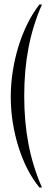

<svg xmlns="http://www.w3.org/2000/svg" viewBox="-20 -785 236 856"><path d="M156 -765H167Q126 -671 107 -571.5Q88 -472 88 -357Q88 -242 107 -142.5Q126 -43 167 51H156Q126 15 102.5 -31Q79 -77 62.5 -129.5Q46 -182 37 -238.5Q28 -295 28 -353Q28 -411 37 -468Q46 -525 62.5 -578.5Q79 -632 102.5 -679.5Q126 -727 156 -765Z"/></svg>

Font: Moniqa Cond Heading
Style: Regular
Weight: 400
Width: 3
Designer: Rajesh Rajput
Foundry: Rajesh Rajput
Version: Version 1.000